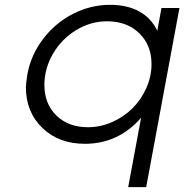

<svg xmlns="http://www.w3.org/2000/svg" viewBox="-20 -580 760 792"><path d="M508.8 191.9 562 -94.2Q468.3 13.2 330.1 13.2Q222.2 13.2 154.5 -52.5Q86.9 -118.2 86.9 -219.2Q86.9 -234.9 92.8 -272.9Q107.4 -353 157.5 -418.9Q207.5 -484.9 280.5 -522.5Q353.5 -560.1 434.1 -560.1Q504.9 -560.1 554.4 -532.7Q604 -505.4 628.9 -453.1L646 -546.9H720.2L583 191.9ZM163.1 -229Q163.1 -151.9 212.6 -103.5Q262.2 -55.2 342.8 -55.2Q394 -55.2 442.4 -76.4Q490.7 -97.7 526.4 -133.1Q562 -168.5 583.5 -216.6Q605 -264.6 605 -315.9Q605 -393.6 554.4 -442.9Q503.9 -492.2 421.9 -492.2Q353.5 -492.2 293.5 -455.3Q233.4 -418.5 198.2 -357.7Q163.1 -296.9 163.1 -229Z"/></svg>

Font: Involve
Style: Italic
Weight: 400
Italic angle: -10.5°
Designer: Stefan Peev
Foundry: Context Ltd.
Version: Version 1.001